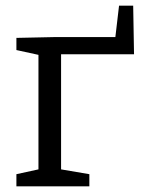

<svg xmlns="http://www.w3.org/2000/svg" viewBox="-20 -659 515 679"><path d="M454 -467H196V-60L296 -43V0H38V-43L116 -60V-465L38 -482V-525L178 -528H388L401 -639H451Z"/></svg>

Font: Bitter
Style: Regular
Weight: 400
Designer: Sol Matas, and Bitter project Authors
Foundry: Sol Matas
Version: Version 2.001